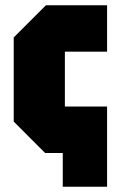

<svg xmlns="http://www.w3.org/2000/svg" viewBox="-20 -580 446 728"><path d="M151 0 32 -119V-438L154 -560H386V-384H226V-176H386V128H218V0Z"/></svg>

Font: Tektur Condensed ExtraBold
Style: Regular
Weight: 800
Width: 3
Designer: Adam Jagosz
Foundry: Adam Jagosz
Version: Version 1.005;gftools[0.9.30]